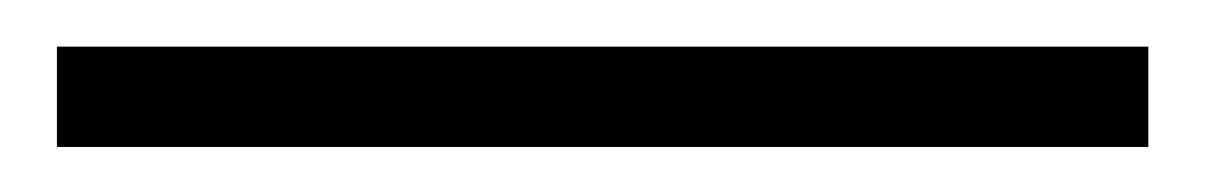

<svg xmlns="http://www.w3.org/2000/svg" viewBox="-20 90 527 84"><path d="M482.4 110.4V154.3H4.9V110.4Z"/></svg>

Font: Libertinage
Style: f
Weight: 400
Designer: OSP
Foundry: OSP
Version: Version 1.0; 2008; OFL relea